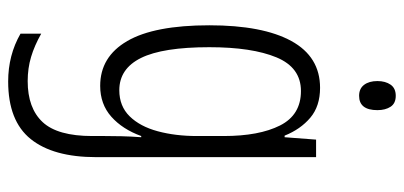

<svg xmlns="http://www.w3.org/2000/svg" viewBox="-286 -486 1013 482"><g transform="rotate(90 221.0 -245.5)"><path d="M201 -542Q247 -542 276 -517.5Q305 -493 321 -453H325L331 -532H375V20Q375 128 329.5 184.5Q284 241 185 241Q119 241 65 210V158Q95 175 123.5 183.5Q152 192 184 192Q252 192 287 154.5Q322 117 322 30V-2Q322 -21 322.5 -43.5Q323 -66 325 -93H322Q305 -46 273.5 -18Q242 10 196 10Q123 10 83.5 -58Q44 -126 44 -264Q44 -398 83.5 -470Q123 -542 201 -542ZM209 -494Q150 -494 124.5 -432.5Q99 -371 99 -264Q99 -147 126 -92.5Q153 -38 207 -38Q247 -38 272.5 -64Q298 -90 310 -134.5Q322 -179 322 -233V-300Q322 -389 295.5 -441.5Q269 -494 209 -494ZM221 -732Q240 -732 248.5 -719Q257 -706 257 -686Q257 -640 221 -640Q203 -640 193.5 -652.5Q184 -665 184 -686Q184 -706 193 -719Q202 -732 221 -732Z"/></g></svg>

Font: Noto Sans Gurmukhi ExtraCondensed Light
Style: Regular
Weight: 300
Width: 2
Designer: Jelle Bosma - Monotype Design Team
Foundry: Monotype Imaging Inc.
Version: Version 2.004; ttfautohint (v1.8.4.7-5d5b)